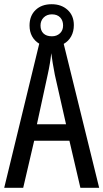

<svg xmlns="http://www.w3.org/2000/svg" viewBox="-20 -890 490 910"><path d="M450 0H361L309 -223H142L90 0H0L166 -683Q144 -696 132 -718Q120 -740 120 -769Q120 -815 148.5 -842.5Q177 -870 225 -870Q271 -870 300.5 -843Q330 -816 330 -771Q330 -741 317.5 -718Q305 -695 282 -682ZM172 -769Q172 -745 186 -731.5Q200 -718 226 -718Q249 -718 264 -732Q279 -746 279 -769Q279 -793 265 -807.5Q251 -822 226 -822Q202 -822 187 -807Q172 -792 172 -769ZM293 -301 240 -535Q228 -597 223 -638Q218 -590 206 -536L155 -301Z"/></svg>

Font: Noto Sans UI Cond
Style: Regular
Weight: 400
Width: 3
Designer: Monotype Design Team
Foundry: Monotype Imaging Inc.
Version: Version 1.001